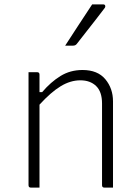

<svg xmlns="http://www.w3.org/2000/svg" viewBox="-20 -855 640 875"><path d="M160 0H121Q110 0 110 -11V-526H149Q160 -526 160 -515V-435H172Q211 -481 255.5 -508.5Q300 -536 356 -536Q425 -536 460 -494Q495 -452 495 -393V0H456Q445 0 445 -11V-383Q445 -437 418 -463Q391 -489 346 -489Q301 -489 256.5 -462Q212 -435 160 -378ZM400 -835H450Q458 -835 459.5 -829Q461 -823 456 -817Q433 -787 414.5 -763Q396 -739 376.5 -714.5Q357 -690 330 -655Q324 -647 313 -647H277Q306 -692 337.5 -740Q369 -788 400 -835Z"/></svg>

Font: Recursive Mn Lnr St Lt
Style: Regular
Weight: 300
Monospace: yes
Version: Version 1.079;hotconv 1.0.112;makeotfexe 2.5.65598; ttfautoh